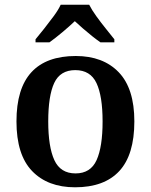

<svg xmlns="http://www.w3.org/2000/svg" viewBox="-20 -786 641 816"><path d="M299 10Q183 10 116.5 -59Q50 -128 50 -270Q50 -410 113.5 -479Q177 -548 302 -548Q418 -548 484.5 -479Q551 -410 551 -270Q551 -128 487 -59Q423 10 299 10ZM301 -49Q365 -49 390.5 -105.5Q416 -162 416 -270Q416 -378 390 -433Q364 -488 300 -488Q236 -488 210.5 -433.5Q185 -379 185 -270Q185 -162 211 -105.5Q237 -49 301 -49ZM131 -619Q147 -638 167.5 -664Q188 -690 208 -717Q228 -744 238 -766H359Q370 -744 389.5 -717Q409 -690 430 -664Q451 -638 466 -619V-606H407Q391 -617 371.5 -632.5Q352 -648 332.5 -665Q313 -682 298 -696Q276 -675 245 -649Q214 -623 190 -606H131Z"/></svg>

Font: Noto Serif Khojki SemiBold
Style: Regular
Weight: 600
Version: Version 2.003